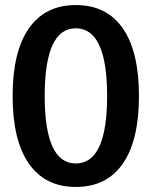

<svg xmlns="http://www.w3.org/2000/svg" viewBox="-20 -730 600 760"><path d="M30 -350Q30 -526 94.5 -618Q159 -710 280 -710Q402 -710 466 -618Q530 -526 530 -350Q530 -174 466 -82Q402 10 280 10Q159 10 94.5 -82Q30 -174 30 -350ZM404 -350Q404 -618 280 -618Q157 -618 157 -350Q157 -83 280 -83Q404 -83 404 -350Z"/></svg>

Font: Sarabun SemiBold
Style: Regular
Weight: 600
Designer: Suppakit Chalermlarp | Katatrad Co.,Ltd.
Foundry: Cadson Demak Co.,Ltd.
Version: Version 1.000; ttfautohint (v1.6)